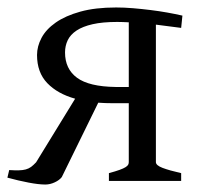

<svg xmlns="http://www.w3.org/2000/svg" viewBox="-20 -489 537 519"><path d="M155.8 -347.2Q155.8 -302.7 188.2 -278.8Q220.7 -254.9 292.5 -253.9H328.1V-428.7Q319.8 -429.2 311.8 -429.4Q303.7 -429.7 296.9 -429.7Q257.3 -429.7 230.5 -423.6Q203.6 -417.5 187 -406.5Q170.4 -395.5 163.1 -380.4Q155.8 -365.2 155.8 -347.2ZM4.9 -29.3Q20 -28.3 30.8 -28.6Q41.5 -28.8 49.6 -31Q57.6 -33.2 64 -37.8Q70.3 -42.5 77.6 -50.3L183.1 -222.2Q135.7 -235.4 107.9 -264.2Q80.1 -293 80.1 -340.3Q80.1 -363.8 92.3 -386.7Q104.5 -409.7 130.6 -428Q156.7 -446.3 197 -457.5Q237.3 -468.8 293.9 -468.8Q315.9 -468.8 339.6 -466.8Q363.3 -464.8 386.7 -461.9Q410.2 -459 432.1 -455.1Q454.1 -451.2 473.1 -446.8L469.7 -413.6L401.4 -422.4V-50.8Q401.4 -42 419.4 -35.2Q437.5 -28.3 469.7 -21V0H274.4V-21Q292.5 -25.9 303.2 -29.8Q314 -33.7 319.3 -37.1Q324.7 -40.5 326.4 -43.7Q328.1 -46.9 328.1 -50.8V-210H285.6Q264.6 -210 245.6 -211.4L147 -10.3Q140.6 -2 127.9 3.9Q115.2 9.8 102.5 9.8Q84.5 9.8 57.4 4.6Q30.3 -0.5 0 -8.8Z"/></svg>

Font: Noto Serif Devanagari
Style: Bold
Weight: 700
Designer: Monotype Design Team
Foundry: Monotype Imaging Inc.
Version: Version 1.01